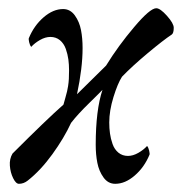

<svg xmlns="http://www.w3.org/2000/svg" viewBox="-20 -447 457 471"><path d="M168.9 -215.8 240.2 -286.1Q270 -334.5 309.1 -380.6Q348.1 -426.8 363.3 -426.8Q373 -426.8 389.6 -408.2Q406.2 -389.6 406.2 -378.9Q406.2 -365.7 401.4 -362.3Q381.3 -349.1 342.5 -316.7Q303.7 -284.2 279.3 -258.8Q268.6 -242.2 258.3 -208.7Q248 -175.3 248 -146.5Q248 -132.3 249.8 -119.6Q251.5 -106.9 256.1 -93.8Q260.7 -80.6 270.5 -72.5Q280.3 -64.5 293.9 -64.5Q306.2 -64.5 319.3 -72Q332.5 -79.6 340.8 -88.9Q344.2 -85 345.9 -77.4Q347.7 -69.8 346.7 -67.4Q334 -36.6 310.5 -16.4Q287.1 3.9 262.7 3.9Q245.1 3.9 233.9 -11.7Q222.7 -27.3 218.8 -47.6Q214.8 -67.9 214.8 -91.8Q214.8 -176.8 231.4 -226.6Q228 -222.7 199.5 -194.8Q170.9 -167 154.3 -145.5Q137.2 -108.4 108.4 -68.6Q79.6 -28.8 47.9 -3.9Q38.1 3.9 26.4 3.9Q19 3.9 12.2 -10Q5.4 -23.9 4.2 -40.5Q2.9 -57.1 10.7 -70.3Q94.7 -154.3 135.7 -190.4Q137.2 -195.8 140.4 -207.3Q143.6 -218.8 144.5 -222.7Q145.5 -226.6 147 -235.6Q148.4 -244.6 148.9 -253.4Q149.4 -262.2 149.4 -274.4Q149.4 -288.6 147.7 -301.3Q146 -314 141.4 -327.1Q136.7 -340.3 127 -348.4Q117.2 -356.4 103.5 -356.4Q91.3 -356.4 78.1 -348.9Q64.9 -341.3 56.6 -332Q53.2 -335.9 51.5 -343.5Q49.8 -351.1 50.8 -353.5Q63.5 -384.3 86.9 -404.5Q110.4 -424.8 134.8 -424.8Q152.3 -424.8 163.6 -409.2Q174.8 -393.6 178.7 -373.3Q182.6 -353 182.6 -329.1Q182.6 -280.3 168.9 -215.8Z"/></svg>

Font: Crimson
Style: Italic
Weight: 400
Italic angle: -11°
Version: Version 0.8